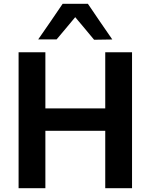

<svg xmlns="http://www.w3.org/2000/svg" viewBox="-20 -987 790 1007"><path d="M77.5 0V-713H218V-418.5H532V-713H672.5V0H532V-301H218V0ZM473.5 -778.5Q449 -808 424.5 -837.5Q399.5 -867 374.5 -897Q350 -867.5 325.8 -838.5Q301.5 -809.5 277 -780.5H180.5Q212.5 -826.5 244.5 -873Q276 -919.5 308.5 -967H441Q473 -919.5 505 -872.8Q537 -826 569 -780Z"/></svg>

Font: Heraclito SemiBold
Style: Regular
Weight: 600
Designer: Kostas Bartsokas (font) & Cristiano Sobral (main changes)
Foundry: Kostas Bartsokas (font) & Cristiano Sobral (main changes)
Version: Version 1.00;July 8, 2020;FontCreator 13.0.0.2655 64-bit